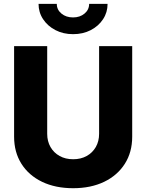

<svg xmlns="http://www.w3.org/2000/svg" viewBox="-20 -967 760 997"><path d="M359.9 10.3Q267.6 10.3 198.5 -22.9Q129.4 -56.2 91.3 -116.5Q53.2 -176.8 53.2 -257.3V-727.5H225.1V-272Q225.1 -233.4 242.2 -203.6Q259.3 -173.8 289.6 -157Q319.8 -140.1 359.9 -140.1Q399.9 -140.1 430.2 -157Q460.4 -173.8 477.5 -203.6Q494.6 -233.4 494.6 -272V-727.5H666.5V-257.3Q666.5 -176.8 628.2 -116.5Q589.8 -56.2 520.8 -22.9Q451.7 10.3 359.9 10.3ZM359.4 -789.6Q308.6 -789.6 268.1 -810.5Q227.5 -831.5 203.9 -867.2Q180.2 -902.8 180.2 -946.8H274.9Q274.9 -916.5 299.1 -896.5Q323.2 -876.5 359.4 -876.5Q395 -876.5 418.9 -896.5Q442.9 -916.5 442.9 -946.8H538.6Q538.6 -902.8 515.1 -867.2Q491.7 -831.5 451.2 -810.5Q410.6 -789.6 359.4 -789.6Z"/></svg>

Font: Inter 20pt ExtraBold
Style: Regular
Weight: 800
Version: Version 4.001;git-66647c0bb